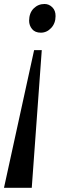

<svg xmlns="http://www.w3.org/2000/svg" viewBox="-38 -768 293 940"><path d="M117.5 151.5H-18.5L129 -522.5H166.5ZM234 -689Q234 -654 212.5 -631Q191 -608 162 -608Q133.5 -608 119 -625.8Q104.5 -643.5 104.5 -667Q105 -705 127 -726.8Q149 -748.5 180 -748.5Q202 -748.5 218.2 -732.2Q234.5 -716 234 -689Z"/></svg>

Font: Merriweather 120pt SemiBold
Style: Italic
Weight: 600
Italic angle: -7.8°
Version: Version 2.101